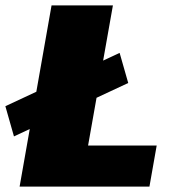

<svg xmlns="http://www.w3.org/2000/svg" viewBox="-41 -695 662 715"><path d="M11 -187 436.5 -386 404.5 -498 -21 -299.5ZM32 0H515.5L542.5 -153H287L379.5 -675H151Z"/></svg>

Font: Anybody Thin Black
Style: Italic
Weight: 900
Italic angle: -10°
Version: Version 1.113;gftools[0.9.25]